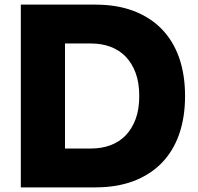

<svg xmlns="http://www.w3.org/2000/svg" viewBox="-20 -760 857 830"><path d="M70 50V-740H392Q486 -740 558 -712.5Q630 -685 679.5 -634Q729 -583 754.5 -510Q780 -437 780 -345Q780 -253 754.5 -180Q729 -107 679.5 -56Q630 -5 558 22.5Q486 50 392 50ZM261 -118H374Q419 -118 457 -132Q495 -146 522.5 -174Q550 -202 566 -244.5Q582 -287 582 -345Q582 -403 566 -445.5Q550 -488 522.5 -516Q495 -544 457 -558Q419 -572 374 -572H261Z"/></svg>

Font: OA Gothic ExtraBold
Style: Regular
Weight: 800
Designer: Choi Chi-young, Lee Jaesang, Lee Juhyun, Han Dohee
Foundry: DDUNGSANG CORP.
Version: Version 1.000;Build 20210203